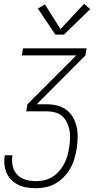

<svg xmlns="http://www.w3.org/2000/svg" viewBox="-20 -784 540 1009"><path d="M169 205Q145 205 121.5 201.5Q98 198 77.5 188Q57 178 41 162.5Q25 147 15.5 126.5Q6 106 3.5 82Q1 58 5 35Q5 34 5 33.5Q5 33 6 32H45Q45 33 45 33.5Q45 34 45 34Q41 62 47 89Q53 116 71 134.5Q89 153 115 160.5Q141 168 169 168Q191 168 213 163Q235 158 254.5 146Q274 134 290 116Q306 98 316.5 78Q327 58 333.5 36.5Q340 15 343 -7Q347 -29 348 -52.5Q349 -76 345.5 -97.5Q342 -119 332.5 -139Q323 -159 307.5 -173Q292 -187 270.5 -193Q249 -199 226 -199H118L124 -236L381 -493H95L101 -530H435L429 -493L173 -236H226Q255 -236 282 -229Q309 -222 330.5 -205.5Q352 -189 365 -165Q378 -141 383.5 -114Q389 -87 388 -58Q387 -29 383 -1Q378 25 370.5 51Q363 77 349.5 101Q336 125 316 145.5Q296 166 272 180Q248 194 221.5 199.5Q195 205 169 205ZM271 -602 179 -739 216 -761 298 -631 422 -764 454 -736 316 -602Z"/></svg>

Font: Iosevka Curly XLtObl
Style: Regular
Weight: 200
Italic angle: -9°
Monospace: yes
Designer: Belleve Invis
Foundry: Belleve Invis
Version: Version 11.1.0; ttfautohint (v1.8.3)